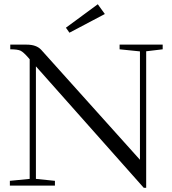

<svg xmlns="http://www.w3.org/2000/svg" viewBox="-20 -873 808 903"><path d="M306.6 -719.2 290 -742.7 439.9 -853 473.1 -807.1ZM26.4 0V-22.5L119.6 -31.7V-594.2L113.3 -601.6Q90.3 -627.9 76.7 -634.5Q63 -641.1 28.3 -641.1V-663.1H105Q151.4 -663.1 173.8 -638.7L638.2 -121.6V-631.3L542.5 -641.1V-663.1H745.1V-641.1L667.5 -631.8V10.3H656.2L148.9 -561V-31.7L238.3 -22.5V0Z"/></svg>

Font: Elstob Light
Style: Regular
Weight: 300
Designer: Peter S. Baker
Version: Version 1.015